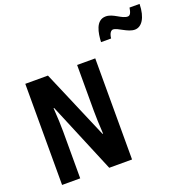

<svg xmlns="http://www.w3.org/2000/svg" viewBox="-160 -1114 1277 1274"><g transform="rotate(-20 479.0 -476.5)"><path d="M631 -802H702C706 -839 721 -854 734 -854C767 -854 820 -803 871 -803C919 -803 956 -855 958 -953H887C882 -920 874 -901 856 -901C814 -901 771 -952 718 -952C647 -952 634 -865 631 -802ZM558 0V-714H430V-389C430 -348 432 -294 436 -227H432L224 -714H64V0H192V-331C192 -372 190 -428 185 -498H189L397 0Z"/></g></svg>

Font: Noto Sans Thai Looped ExtraCondensed
Style: Bold
Weight: 700
Width: 2
Designer: Sasikarn Vongin, Ben Mitchell
Foundry: The Fontpad Ltd
Version: Version 1.001